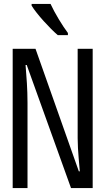

<svg xmlns="http://www.w3.org/2000/svg" viewBox="-20 -964 540 984"><path d="M276 -784H328V-795C300 -832 260 -898 239 -944H142V-935C168 -892 236 -818 276 -784ZM45 0H121V-436C121 -509 116 -568 111 -631H117L344 0H455V-714H378V-256C378 -189 388 -109 389 -86H384L162 -714H45Z"/></svg>

Font: Noto Sans Mono ExtraCondensed
Style: Regular
Weight: 400
Width: 2
Designer: Monotype Design Team
Foundry: Monotype Imaging Inc.
Version: Version 2.014